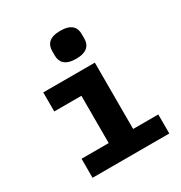

<svg xmlns="http://www.w3.org/2000/svg" viewBox="-175 -878 950 1005"><g transform="rotate(-30 300.0 -375.5)"><path d="M332 -582C398.1 -582 421.2 -612.9 421.2 -652V-681.1C421.2 -720.9 398.1 -751.1 332 -751.1C266 -751.1 242.9 -720.9 242.9 -681.1V-652C242.9 -612.9 266 -582 332 -582ZM94.1 0H557.9V-115.1H405.9V-516H94.1V-400.9H258.2V-115.1H94.1Z"/></g></svg>

Font: Margiela Mono Bold
Style: Regular
Weight: 700
Designer: Mike Abbink, Paul van der Laan, Pieter van Rosmalen
Foundry: Bold Monday
Version: Version 2.003 2021